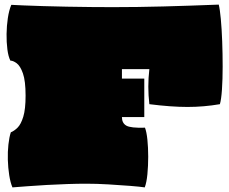

<svg xmlns="http://www.w3.org/2000/svg" viewBox="-20 -796 994 833"><path d="M34 17Q25 -4 20 -36Q15 -68 14 -102.5Q13 -137 16.5 -169Q20 -201 27 -222Q42 -228 56.5 -242.5Q71 -257 81 -289.5Q91 -322 91 -381Q91 -445 79.5 -477.5Q68 -510 52.5 -521.5Q37 -533 25 -533Q16 -551 12 -582Q8 -613 8.5 -648.5Q9 -684 14 -717.5Q19 -751 29 -775Q46 -774 82.5 -772.5Q119 -771 168 -769.5Q217 -768 270.5 -767Q324 -766 376 -765.5Q428 -765 470 -765Q576 -765 688.5 -768Q801 -771 929 -776Q934 -757 938 -714Q942 -671 944 -616.5Q946 -562 946 -507Q946 -452 943 -408Q940 -364 934 -344Q864 -332 793.5 -332Q723 -332 628 -344Q619 -420 628 -496H509V-455H606V-288H509Q509 -262 528 -251Q547 -240 609 -242Q616 -224 619.5 -190Q623 -156 623 -116Q623 -76 619.5 -40Q616 -4 608 17Q589 14 545.5 10.5Q502 7 450.5 4Q399 1 354 1Q317 1 272.5 2.5Q228 4 183 6.5Q138 9 99 12Q60 15 34 17Z"/></svg>

Font: Oi
Style: Regular
Weight: 400
Designer: Kostas Bartsokas, Mohamad Dakak
Foundry: Foundry5
Version: Version 4.000